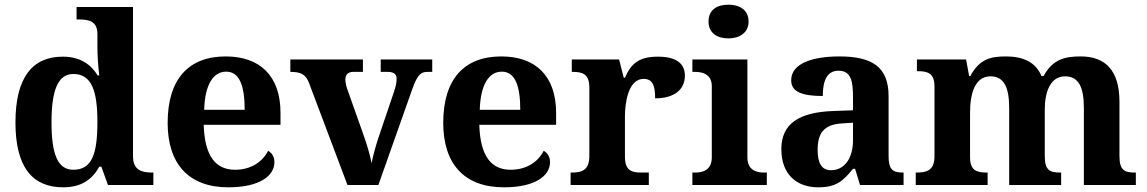

<svg xmlns="http://www.w3.org/2000/svg" viewBox="-20 -790 4897 820"><path d="M250 10C328 10 374 -24 404 -78H413L441 0H635V-53H631C587 -53 548 -62 548 -123V-760H307V-707H315C359 -707 396 -700 396 -645V-590C396 -558 399 -505 404 -468H397C369 -514 323 -548 248 -548C119 -548 46 -460 46 -267C46 -75 119 10 250 10ZM293 -65C226 -65 200 -132 200 -268C200 -401 226 -474 293 -474C372 -474 396 -401 396 -269C396 -131 372 -65 293 -65Z M955 10C1090 10 1152 -40 1152 -97C1152 -119 1143 -136 1125 -146C1102 -100 1053 -65 984 -65C901 -65 854 -123 850 -257H1178V-308C1178 -467 1089 -549 944 -549C786 -549 696 -453 696 -265C696 -91 785 10 955 10ZM1025 -321H852C855 -427 890 -484 946 -484C1003 -484 1025 -423 1025 -321Z M1300 -435 1464 0H1596L1741 -410C1764 -474 1779 -483 1806 -483H1826V-536H1606V-483H1635C1658 -483 1674 -476 1674 -454C1674 -436 1669 -417 1663 -399L1595 -198C1586 -171 1573 -125 1567 -93C1561 -127 1546 -176 1531 -218L1464 -407C1460 -418 1455 -435 1455 -451C1455 -472 1468 -483 1488 -483H1530V-536H1220V-483C1264 -483 1286 -473 1300 -435Z M2132 10C2267 10 2329 -40 2329 -97C2329 -119 2320 -136 2302 -146C2279 -100 2230 -65 2161 -65C2078 -65 2031 -123 2027 -257H2355V-308C2355 -467 2266 -549 2121 -549C1963 -549 1873 -453 1873 -265C1873 -91 1962 10 2132 10ZM2202 -321H2029C2032 -427 2067 -484 2123 -484C2180 -484 2202 -423 2202 -321Z M2417 0H2751V-53H2719C2679 -53 2649 -61 2649 -120V-293C2649 -339 2659 -453 2729 -453C2767 -453 2778 -425 2778 -370C2858 -370 2905 -406 2905 -467C2905 -519 2868 -548 2790 -548C2708 -548 2675 -518 2649 -458H2644L2624 -536H2422V-483H2425C2469 -483 2497 -474 2497 -415V-125C2497 -62 2465 -53 2420 -53H2417Z M3091 -626C3137 -626 3177 -649 3177 -698C3177 -749 3137 -770 3091 -770C3043 -770 3006 -749 3006 -698C3006 -649 3043 -626 3091 -626ZM2937 0H3255V-53H3243C3214 -53 3172 -61 3172 -118V-536H2937V-483H2949C2977 -483 3020 -475 3020 -422V-118C3020 -61 2978 -53 2949 -53H2937Z M3474 10C3550 10 3579 -15 3623 -69H3632L3653 0H3839V-53H3835C3790 -53 3775 -69 3775 -124V-379C3775 -504 3705 -549 3565 -549C3452 -549 3359 -520 3359 -447C3359 -398 3405 -380 3494 -380C3494 -442 3510 -488 3561 -488C3616 -488 3623 -441 3623 -374V-319L3541 -316C3391 -311 3317 -261 3317 -153C3317 -42 3386 10 3474 10ZM3529 -63C3490 -63 3472 -92 3472 -149C3472 -221 3498 -259 3578 -263L3623 -266V-191C3623 -113 3586 -63 3529 -63Z M3891 0H4198V-53H4195C4151 -53 4123 -62 4123 -118V-309C4123 -391 4144 -464 4210 -464C4269 -464 4290 -415 4290 -329V0H4512V-53H4509C4464 -53 4442 -62 4442 -124V-321C4442 -398 4466 -464 4529 -464C4588 -464 4609 -415 4609 -329V0H4831V-53H4828C4783 -53 4761 -62 4761 -124V-356C4761 -491 4699 -549 4596 -549C4533 -549 4477 -540 4437 -465H4428C4404 -524 4350 -549 4277 -549C4214 -549 4164 -540 4124 -465H4119L4106 -536H3896V-486H3899C3943 -486 3971 -477 3971 -421V-122C3971 -62 3938 -53 3893 -53H3891Z"/></svg>

Font: Noto Serif Test
Style: Bold
Weight: 700
Version: Version 1.000